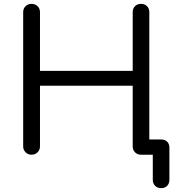

<svg xmlns="http://www.w3.org/2000/svg" viewBox="-20 -801 897 994"><path d="M143 0Q125 0 112.5 -12.5Q100 -25 100 -43V-738Q100 -757 112.5 -769Q125 -781 143 -781Q162 -781 174.5 -769Q187 -757 187 -738V-434H667V-738Q667 -757 679 -769Q691 -781 710 -781Q729 -781 741 -769Q753 -757 753 -738V-43Q753 -25 741 -12.5Q729 0 710 0Q691 0 679 -12.5Q667 -25 667 -43V-357H187V-43Q187 -25 174.5 -12.5Q162 0 143 0ZM814 173Q795 173 783 161Q771 149 771 130V0H708V-79H814Q834 -79 845.5 -67.5Q857 -56 857 -36V130Q857 149 845.5 161Q834 173 814 173Z"/></svg>

Font: Comfortaa Medium
Style: Regular
Weight: 500
Designer: Johan Aakerlund
Foundry: Johan Aakerlund
Version: Version 3.104; ttfautohint (v1.8.1.43-b0c9)